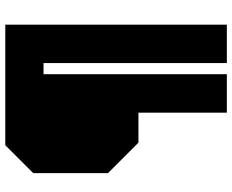

<svg xmlns="http://www.w3.org/2000/svg" viewBox="-94 -646 857 708"><g transform="rotate(-90 334.0 -291.5)"><path d="M273 117V-209H162.5L50 -321.5V-597L153 -700H597.5V117H456V-559H415V117Z"/></g></svg>

Font: Tourney Condensed Black
Style: Regular
Weight: 900
Width: 3
Designer: Tyler Finck
Foundry: Etcetera Type Co
Version: Version 1.010; ttfautohint (v1.8.3)